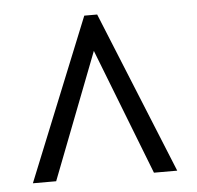

<svg xmlns="http://www.w3.org/2000/svg" viewBox="-40 -755 547 534"><g transform="rotate(-5 233.0 -488.0)"><path d="M31 -262 214 -714H250L434 -262H369L232 -614L96 -262Z"/></g></svg>

Font: Noto Serif Lao Condensed SemiBold
Style: Regular
Weight: 600
Width: 3
Designer: Monotype Design Team
Foundry: Monotype Imaging Inc.
Version: Version 2.003; ttfautohint (v1.8.4.7-5d5b)